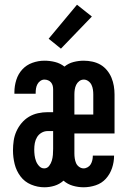

<svg xmlns="http://www.w3.org/2000/svg" viewBox="-20 -785 540 813"><path d="M168 8Q139 8 111.5 -3.5Q84 -15 66.5 -38.5Q49 -62 42 -90.5Q35 -119 35 -148V-149Q35 -169 38 -189.5Q41 -210 49.5 -229Q58 -248 71.5 -264Q85 -280 102.5 -290.5Q120 -301 140.5 -305.5Q161 -310 182 -310H205V-407Q205 -415 203 -422.5Q201 -430 196 -436Q191 -442 183.5 -445Q176 -448 168 -448Q159 -448 151 -442.5Q143 -437 138.5 -428.5Q134 -420 132.5 -410.5Q131 -401 131 -391V-388H41V-395Q41 -421 49 -446.5Q57 -472 74.5 -491Q92 -510 117 -519Q142 -528 168 -528Q191 -528 213 -522.5Q235 -517 253 -503Q270 -517 291.5 -522.5Q313 -528 335 -528Q353 -528 371.5 -524Q390 -520 405.5 -511Q421 -502 433 -487.5Q445 -473 452 -456Q459 -439 462 -421Q465 -403 465 -385V-220H295V-135Q295 -125 296.5 -114.5Q298 -104 302 -94.5Q306 -85 315 -78.5Q324 -72 334 -72Q343 -72 351.5 -77Q360 -82 364.5 -90Q369 -98 371 -107Q373 -116 373 -125V-126H463V-125Q463 -99 454.5 -73.5Q446 -48 428.5 -28.5Q411 -9 385.5 -0.5Q360 8 334 8Q311 8 288.5 1.5Q266 -5 249 -20Q232 -5 211 1.5Q190 8 168 8ZM295 -300H375V-385Q375 -395 373.5 -405.5Q372 -416 367.5 -425.5Q363 -435 354 -441.5Q345 -448 335 -448Q324 -448 315.5 -441.5Q307 -435 302.5 -425.5Q298 -416 296.5 -405.5Q295 -395 295 -385ZM167 -72Q180 -72 188 -82.5Q196 -93 199.5 -105Q203 -117 204 -129.5Q205 -142 205 -155V-230H182Q168 -230 156 -223Q144 -216 137 -204.5Q130 -193 127.5 -179.5Q125 -166 125 -152Q125 -140 126.5 -127.5Q128 -115 132.5 -103Q137 -91 146 -81.5Q155 -72 167 -72ZM238 -579 186 -621 306 -765 369 -715Z"/></svg>

Font: Iosevka Curly Slab Medium
Style: Regular
Weight: 500
Monospace: yes
Designer: Belleve Invis
Foundry: Belleve Invis
Version: Version 22.1.2; ttfautohint (v1.8.4)